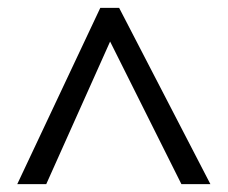

<svg xmlns="http://www.w3.org/2000/svg" viewBox="-20 -739 582 490"><path d="M24 -269 236 -719H284L517 -269H443L261 -633L98 -269Z"/></svg>

Font: Stephens Clock
Style: Regular
Weight: 400
Designer: Peter Wiegel (catfonts.de) with slight modifications by DT1.org
Version: Version 0.9.1